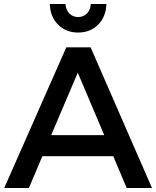

<svg xmlns="http://www.w3.org/2000/svg" viewBox="-20 -936 778 956"><path d="M1 0 310.1 -700.2H431.2L736.8 0H610.8L543.9 -158.2H190.9L124 0ZM228 -916H306.2Q307.6 -887.2 325.2 -869.1Q342.8 -851.1 369.1 -851.1Q395.5 -851.1 413.1 -869.1Q430.7 -887.2 432.1 -916H509.8Q507.8 -852.5 468.5 -813.2Q429.2 -773.9 369.1 -773.9Q308.6 -773.9 269.3 -813.2Q230 -852.5 228 -916ZM234.9 -263.2H499L367.2 -574.2Z"/></svg>

Font: Trueno
Style: Regular
Weight: 400
Designer: Julieta Ulanovsky
Foundry: Julieta Ulanovsky
Version: Version 3.001b | FøM Fix